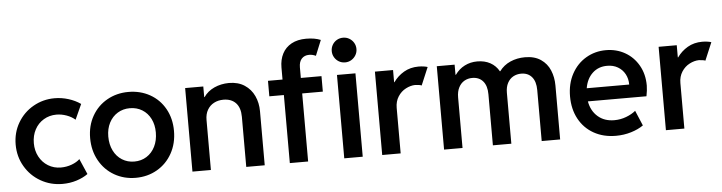

<svg xmlns="http://www.w3.org/2000/svg" viewBox="-47 -974 4491 1194"><g transform="rotate(-5 2198.5 -377.0)"><path d="M32.2 -262.7Q32.2 -337.9 68.1 -398.9Q104 -460 165 -494.6Q226.1 -529.3 297.9 -529.3Q341.8 -529.3 384.3 -516.1Q426.8 -502.9 460 -479.5L417 -384.8Q396 -403.8 364.3 -415.3Q332.5 -426.8 300.8 -426.8Q256.8 -426.8 221.2 -405.5Q185.5 -384.3 165.5 -346.7Q145.5 -309.1 145.5 -261.7Q145.5 -215.3 165.5 -177.7Q185.5 -140.1 220.9 -118.4Q256.3 -96.7 300.8 -96.7Q335.9 -96.7 368.2 -108.6Q400.4 -120.6 418.9 -138.7L460.9 -42Q431.6 -20.5 389.9 -7.3Q348.1 5.9 301.8 5.9Q227.5 5.9 165.8 -29.5Q104 -64.9 68.1 -126.5Q32.2 -188 32.2 -262.7Z M497.1 -262.7Q497.1 -339.8 531.5 -400.4Q565.9 -460.9 625.7 -494.6Q685.5 -528.3 758.8 -528.3Q833 -528.3 892.8 -494.9Q952.6 -461.4 986.6 -400.6Q1020.5 -339.8 1020.5 -262.7Q1020.5 -184.1 986.3 -122.6Q952.1 -61 892.3 -26.6Q832.5 7.8 758.8 7.8Q685.5 7.8 625.7 -26.6Q565.9 -61 531.5 -122.8Q497.1 -184.6 497.1 -262.7ZM907.2 -262.7Q907.2 -311 888.4 -348.1Q869.6 -385.3 835.9 -406Q802.2 -426.8 758.8 -426.8Q716.3 -426.8 682.6 -406.2Q648.9 -385.7 629.6 -348.4Q610.4 -311 610.4 -262.7Q610.4 -212.9 629.4 -174.6Q648.4 -136.2 682.4 -115Q716.3 -93.8 758.8 -93.8Q801.8 -93.8 835.4 -115Q869.1 -136.2 888.2 -174.6Q907.2 -212.9 907.2 -262.7Z M1112.8 -521.5H1226.1V-455.1H1228.5Q1252.9 -490.7 1294.7 -509.8Q1336.4 -528.8 1386.2 -529.3Q1443.8 -529.3 1483.9 -502.9Q1523.9 -476.6 1543.9 -433.1Q1564 -389.6 1564 -337.9V0H1448.7V-312.5Q1448.7 -369.1 1420.9 -398.9Q1393.1 -428.7 1343.3 -428.7Q1310.5 -428.7 1284.4 -415Q1258.3 -401.4 1243.2 -375.2Q1228 -349.1 1228 -312.5V0H1112.8Z M1629.9 -521.5H1720.7V-596.7Q1720.7 -645.5 1740 -682.9Q1759.3 -720.2 1797.1 -741Q1835 -761.7 1888.7 -761.7Q1942.4 -761.7 1979.5 -746.1L1940.4 -650.4Q1920.4 -660.2 1898.4 -660.2Q1869.6 -660.2 1852.3 -641.6Q1835 -623 1835 -587.9V-521.5H1963.9V-424.8H1835V0H1720.7V-424.8H1629.9ZM2060.5 -520.5H2175.8V0H2060.5ZM2041 -670.9Q2041 -692.4 2051.3 -710Q2061.5 -727.5 2079.1 -737.8Q2096.7 -748 2118.2 -748Q2139.2 -748 2156.7 -737.8Q2174.3 -727.5 2184.8 -710Q2195.3 -692.4 2195.3 -670.9Q2195.3 -649.9 2184.8 -632.3Q2174.3 -614.7 2156.7 -604.2Q2139.2 -593.8 2118.2 -593.8Q2096.7 -593.8 2079.1 -604.2Q2061.5 -614.7 2051.3 -632.3Q2041 -649.9 2041 -670.9Z M2297.4 -520.5H2410.6V-444.3H2412.6Q2438.5 -481.4 2478.5 -504.9Q2518.6 -528.3 2569.8 -528.3Q2587.4 -528.3 2603.5 -525.9Q2619.6 -523.4 2626.5 -520.5L2579.6 -409.2Q2575.7 -411.6 2564.2 -413.6Q2552.7 -415.5 2539.6 -416Q2510.7 -415.5 2481 -400.1Q2451.2 -384.8 2431.9 -354.7Q2412.6 -324.7 2412.6 -284.2V0H2297.4Z M2683.6 -520.5H2794.9V-457H2797.4Q2821.8 -491.7 2857.7 -510Q2893.6 -528.3 2936.5 -528.3Q2982.9 -528.3 3017.6 -509.3Q3052.2 -490.2 3071.8 -455.1H3074.2Q3100.6 -491.2 3142.6 -509.8Q3184.6 -528.3 3234.4 -528.3Q3293.9 -528.3 3333 -501.7Q3372.1 -475.1 3390.1 -431.6Q3408.2 -388.2 3408.2 -336.9V0H3293V-318.4Q3293 -371.6 3268.8 -400.1Q3244.6 -428.7 3202.1 -428.7Q3174.8 -428.7 3152.3 -416.3Q3129.9 -403.8 3116.7 -378.9Q3103.5 -354 3103.5 -318.4V0H2988.3V-318.4Q2988.3 -371.6 2963.9 -400.1Q2939.5 -428.7 2896.5 -428.7Q2869.1 -428.7 2846.9 -415.8Q2824.7 -402.8 2811.8 -377.4Q2798.8 -352.1 2798.8 -315.4V0H2683.6Z M3492.7 -260.7Q3492.7 -340.3 3525.6 -401.1Q3558.6 -461.9 3615 -495.1Q3671.4 -528.3 3739.7 -528.3Q3805.2 -528.3 3858.4 -498Q3911.6 -467.8 3942.9 -412.8Q3974.1 -357.9 3974.1 -287.1Q3973.6 -255.9 3966.3 -220.7H3600.6Q3611.3 -160.6 3652.1 -125.2Q3692.9 -89.8 3754.4 -89.8Q3793.5 -89.8 3828.9 -103.3Q3864.3 -116.7 3888.2 -136.7L3928.2 -42Q3896 -19.5 3851.1 -5.9Q3806.2 7.8 3756.3 7.8Q3678.2 7.8 3618.4 -25.9Q3558.6 -59.6 3525.6 -120.6Q3492.7 -181.6 3492.7 -260.7ZM3865.7 -302.7Q3865.7 -339.4 3849.9 -368.4Q3834 -397.5 3805.4 -414.1Q3776.9 -430.7 3739.7 -430.7Q3684.6 -431.2 3647.5 -396.5Q3610.4 -361.8 3600.6 -302.7Z M4068.4 -520.5H4181.6V-444.3H4183.6Q4209.5 -481.4 4249.5 -504.9Q4289.6 -528.3 4340.8 -528.3Q4358.4 -528.3 4374.5 -525.9Q4390.6 -523.4 4397.5 -520.5L4350.6 -409.2Q4346.7 -411.6 4335.2 -413.6Q4323.7 -415.5 4310.5 -416Q4281.7 -415.5 4252 -400.1Q4222.2 -384.8 4202.9 -354.7Q4183.6 -324.7 4183.6 -284.2V0H4068.4Z"/></g></svg>

Font: Reddit Sans Fudge SemiBold
Style: Regular
Weight: 600
Designer: Stephen Hutchings
Foundry: Reddit
Version: Version 1.011